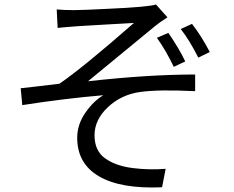

<svg xmlns="http://www.w3.org/2000/svg" viewBox="-20 -789 1040 853"><path d="M232 -747Q268 -744 307.5 -744Q347 -744 462 -750Q640 -758 673 -769L724 -712Q685 -687 670 -674Q390 -444 371 -428Q639 -458 847 -458V-384Q682 -392 600 -380Q518 -368 459 -312.5Q400 -257 400 -188Q400 -119 447 -85.5Q494 -52 568.5 -42.5Q643 -33 716 -39L700 43Q517 51 420 -5.5Q323 -62 323 -177Q323 -235 358.5 -287Q394 -339 439 -366Q264 -351 79 -322L72 -397Q95 -399 244 -417Q349 -489 575 -687Q562 -686 450 -680Q313 -673 236 -665ZM728 -643Q779 -568 803 -516L752 -492Q716 -567 677 -621ZM833 -683Q875 -629 912 -558L861 -533Q821 -612 783 -660Z"/></svg>

Font: Swei Fan Sans CJK TC
Style: Regular
Weight: 400
Version: Version 2.130